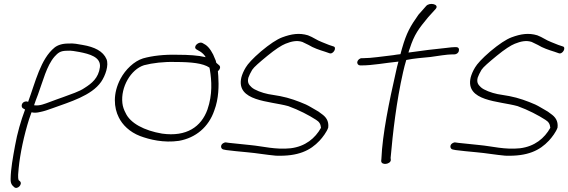

<svg xmlns="http://www.w3.org/2000/svg" viewBox="-20 -740 2833 957"><path d="M93 -201 105 -194C84 -138 66 -76 55 -14C44 46 34 101 33 150C32 174 39 183 51 193C67 207 95 177 79 163L73 158C68 145 71 119 73 99C80 26 100 -67 125 -146L137 -180H139C151 -177 165 -178 181 -182C197 -185 219 -192 243 -201C328 -232 436 -263 484 -332C506 -364 523 -415 511 -445C494 -485 451 -506 392 -516C368 -520 349 -525 320 -523C290 -523 267 -515 252 -503C182 -446 157 -332 120 -232C116 -235 111 -235 106 -234C87 -230 84 -209 93 -201ZM150 -216C156 -233 162 -251 169 -268C194 -335 212 -412 252 -458C268 -475 279 -487 313 -487C338 -489 354 -484 375 -481C426 -471 484 -456 478 -405C471 -351 437 -324 402 -302C375 -283 334 -271 295 -256C273 -248 252 -241 229 -232C202 -222 178 -212 153 -215C152 -215 151 -215 150 -216Z M581 -348C541 -273 548 -202 572 -155C590 -118 626 -82 678 -62C726 -44 796 -27 872 -38C956 -53 1020 -107 1048 -189C1071 -249 1071 -314 1068 -361L1066 -385C1076 -393 1081 -406 1073 -414L1058 -427C1057 -435 1054 -442 1051 -448C1042 -474 1023 -505 1004 -517L992 -524C972 -538 939 -507 959 -494L971 -487C979 -483 991 -475 1000 -463C1002 -461 1003 -458 1005 -455C968 -464 920 -467 865 -467C799 -469 739 -462 693 -449C648 -435 605 -393 581 -348ZM590 -226C581 -306 632 -394 698 -415C740 -426 798 -433 855 -431C933 -431 992 -425 1024 -403L1026 -393C1035 -339 1040 -269 1014 -194C983 -108 910 -57 788 -74C699 -89 629 -126 606 -177C598 -192 592 -208 590 -226Z M1092 -26C1077 -17 1080 2 1093 5L1108 8C1135 11 1174 16 1213 19C1259 23 1309 32 1355 36C1467 40 1527 10 1573 -39C1588 -55 1609 -83 1616 -104C1620 -138 1604 -158 1582 -173C1574 -180 1563 -187 1550 -194C1537 -201 1524 -210 1505 -219C1466 -236 1423 -252 1376 -261L1317 -271C1287 -277 1249 -291 1234 -305C1220 -318 1212 -329 1218 -353C1222 -364 1228 -377 1237 -392C1246 -406 1273 -429 1313 -462C1352 -494 1383 -514 1403 -522C1433 -534 1460 -540 1487 -531L1518 -516C1542 -501 1572 -491 1601 -482L1621 -475C1641 -466 1662 -505 1641 -509L1620 -516C1608 -521 1597 -525 1585 -530C1558 -540 1542 -554 1515 -564C1472 -577 1433 -571 1387 -554C1360 -544 1324 -520 1281 -484C1239 -448 1215 -421 1205 -404C1194 -386 1187 -369 1183 -354C1155 -234 1324 -237 1417 -211C1470 -192 1521 -165 1555 -143C1571 -133 1578 -123 1580 -103C1551 -51 1502 -10 1429 -1C1353 7 1291 -11 1227 -17C1189 -20 1149 -26 1121 -28L1107 -30C1102 -31 1097 -29 1092 -26Z M1761 -432C1759 -422 1766 -414 1775 -414H1783C1837 -414 1897 -426 1966 -433C1961 -416 1957 -399 1953 -380C1920 -235 1886 -71 1881 52L1880 62C1880 86 1928 79 1928 57L1927 47C1938 -78 1956 -235 1989 -380C1994 -401 1999 -422 2005 -441C2043 -449 2085 -452 2126 -456C2162 -461 2208 -469 2236 -469H2245C2255 -469 2265 -476 2267 -486C2270 -497 2265 -505 2254 -505H2245C2239 -505 2225 -504 2203 -501C2158 -497 2078 -487 2016 -478C2018 -485 2019 -491 2022 -497C2045 -569 2067 -597 2114 -654L2152 -696C2171 -719 2121 -730 2104 -710L2066 -667C2025 -609 2006 -576 1984 -499C1981 -490 1979 -480 1976 -470C1965 -469 1952 -467 1940 -465C1885 -459 1832 -450 1790 -450H1783C1773 -450 1763 -441 1761 -432Z M2235 -26C2220 -17 2223 2 2236 5L2251 8C2278 11 2317 16 2356 19C2402 23 2452 32 2498 36C2610 40 2670 10 2716 -39C2731 -55 2752 -83 2759 -104C2763 -138 2747 -158 2725 -173C2717 -180 2706 -187 2693 -194C2680 -201 2667 -210 2648 -219C2609 -236 2566 -252 2519 -261L2460 -271C2430 -277 2392 -291 2377 -305C2363 -318 2355 -329 2361 -353C2365 -364 2371 -377 2380 -392C2389 -406 2416 -429 2456 -462C2495 -494 2526 -514 2546 -522C2576 -534 2603 -540 2630 -531L2661 -516C2685 -501 2715 -491 2744 -482L2764 -475C2784 -466 2805 -505 2784 -509L2763 -516C2751 -521 2740 -525 2728 -530C2701 -540 2685 -554 2658 -564C2615 -577 2576 -571 2530 -554C2503 -544 2467 -520 2424 -484C2382 -448 2358 -421 2348 -404C2337 -386 2330 -369 2326 -354C2298 -234 2467 -237 2560 -211C2613 -192 2664 -165 2698 -143C2714 -133 2721 -123 2723 -103C2694 -51 2645 -10 2572 -1C2496 7 2434 -11 2370 -17C2332 -20 2292 -26 2264 -28L2250 -30C2245 -31 2240 -29 2235 -26Z"/></svg>

Font: Stray Cat
Style: ExtObl
Weight: 400
Version: Version 1.0